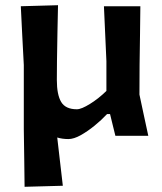

<svg xmlns="http://www.w3.org/2000/svg" viewBox="-20 -522 622 738"><path d="M74.5 196Q74 144 73.2 91Q72.5 38 71.5 -25V-272Q68 -340.5 65.2 -392.2Q62.5 -444 60 -498L203 -502Q202 -454 200.8 -397.2Q199.5 -340.5 199 -287L198.5 -214.5Q198.5 -158 215.2 -130Q232 -102 275.5 -102Q293 -102 326.5 -123Q360 -144 389 -172.5V-287Q386.5 -343.5 384.2 -393.8Q382 -444 379.5 -498H519.5Q519 -440 518.2 -390Q517.5 -340 516.5 -272L516 -158.5Q524.5 -120 532.2 -82.5Q540 -45 550 0H423.5Q418.5 -20.5 413.2 -41.8Q408 -63 403 -83.5H391.5Q370.5 -61 343.5 -39Q316.5 -17 290 -2.2Q263.5 12.5 243 12.5Q219 12.5 200 6.5Q205.5 55 210.8 100Q216 145 221.5 192Z"/></svg>

Font: Commissioner Loud SemiBold
Style: Regular
Weight: 600
Designer: Kostas Bartsokas
Foundry: Kostas Bartsokas
Version: Version 1.000; ttfautohint (v1.8.3)